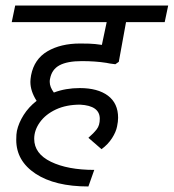

<svg xmlns="http://www.w3.org/2000/svg" viewBox="-20 -590 629 695"><path d="M161.2 -305Q160 -301.2 160 -293.8Q160 -275 175 -255Q217.5 -271.2 268.8 -271.2Q333.8 -271.2 370.6 -243.8Q407.5 -216.2 407.5 -163.8Q407.5 -150 403.8 -132.5Q400 -112.5 385.6 -90Q371.2 -67.5 347.5 -50L300 -91.2Q318.8 -107.5 330 -121.9Q341.2 -136.2 341.2 -160Q341.2 -207.5 270 -211.2Q220 -211.2 182.5 -193.8Q145 -176.2 124.4 -147.5Q103.8 -118.8 103.8 -87.5Q103.8 -33.8 164.4 -4.4Q225 25 321.2 25L300 85Q178.8 85 108.8 38.8Q38.8 -7.5 38.8 -83.8Q38.8 -105 41.2 -116.2Q47.5 -145 65.6 -173.8Q83.8 -202.5 112.5 -225Q90 -260 90 -293.8Q90 -302.5 92.5 -317.5Q103.8 -376.2 151.9 -404.4Q200 -432.5 270 -432.5Q307.5 -432.5 324.4 -430.6Q341.2 -428.8 348.8 -427.5L366.2 -510H22.5L35 -570H588.8L576.2 -510H436.2L410 -366.2L397.5 -357.5Q375 -360 365 -362.5Q325 -368.8 276.2 -368.8Q223.8 -368.8 195.6 -353.8Q167.5 -338.8 161.2 -305Z"/></svg>

Font: Cambay
Style: Italic
Weight: 400
Italic angle: -11°
Designer: Pooja Saxena
Foundry: Pooja Saxena
Version: Version 1.019;PS 001.019;hotconv 1.0.70;makeotf.lib2.5.58329